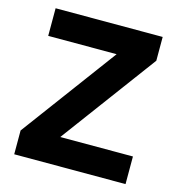

<svg xmlns="http://www.w3.org/2000/svg" viewBox="-103 -781 815 873"><g transform="rotate(15 304.0 -345.0)"><path d="M42 0V-112L374 -560H52V-690H556V-578L224 -130H566V0Z"/></g></svg>

Font: Oxanium ExtraLight
Style: Bold
Weight: 700
Version: Version 2.000